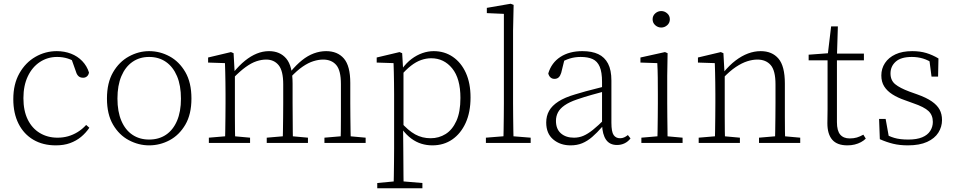

<svg xmlns="http://www.w3.org/2000/svg" viewBox="-20 -763 5101 1025"><path d="M278 13Q209 13 158 -17Q107 -47 79 -102.5Q51 -158 51 -234Q51 -314 83.5 -371.5Q116 -429 169 -459.5Q222 -490 283 -490Q324 -490 359 -476.5Q394 -463 419 -437Q444 -411 455 -376Q453 -363 444.5 -355.5Q436 -348 424 -348Q408 -348 399 -356.5Q390 -365 386 -379L358 -458L398 -422Q369 -442 342 -450.5Q315 -459 285 -459Q234 -459 193 -432Q152 -405 128.5 -355.5Q105 -306 105 -239Q105 -172 128 -125Q151 -78 192.5 -53Q234 -28 287 -28Q317 -28 343.5 -35.5Q370 -43 394.5 -58Q419 -73 440 -96L457 -81Q438 -53 412.5 -32Q387 -11 354 1Q321 13 278 13Z M776 13Q720 13 668 -14.5Q616 -42 583.5 -97.5Q551 -153 551 -237Q551 -321 583.5 -377Q616 -433 668 -461.5Q720 -490 776 -490Q834 -490 885.5 -462Q937 -434 969.5 -378Q1002 -322 1002 -237Q1002 -153 969.5 -97.5Q937 -42 885.5 -14.5Q834 13 776 13ZM776 -18Q828 -18 866 -43.5Q904 -69 925 -118Q946 -167 946 -236Q946 -307 925 -356.5Q904 -406 866 -432.5Q828 -459 776 -459Q725 -459 687 -432.5Q649 -406 628 -356.5Q607 -307 607 -237Q607 -167 628 -118Q649 -69 687 -43.5Q725 -18 776 -18Z M1095 0V-28L1201 -37H1216L1315 -28V0ZM1181 0Q1182 -25 1182.5 -62.5Q1183 -100 1183.5 -140Q1184 -180 1184 -212V-261Q1184 -293 1183.5 -321.5Q1183 -350 1182.5 -376Q1182 -402 1181 -426L1091 -429V-456L1213 -485L1227 -479L1233 -371L1234 -370V-212Q1234 -180 1234 -140Q1234 -100 1234.5 -62.5Q1235 -25 1236 0ZM1404 0V-28L1509 -37H1525L1624 -28V0ZM1489 0Q1490 -25 1490.5 -62Q1491 -99 1491.5 -139Q1492 -179 1492 -212V-313Q1492 -385 1467.5 -415Q1443 -445 1401 -445Q1376 -445 1349 -436Q1322 -427 1291.5 -405Q1261 -383 1224 -345L1216 -376H1226Q1257 -414 1288 -439Q1319 -464 1351 -477Q1383 -490 1416 -490Q1475 -490 1508.5 -450Q1542 -410 1542 -317V-212Q1542 -179 1542.5 -139Q1543 -99 1543 -62Q1543 -25 1544 0ZM1712 0V-28L1818 -37H1833L1932 -28V0ZM1798 0Q1799 -25 1799.5 -62Q1800 -99 1800 -139Q1800 -179 1800 -212V-314Q1800 -387 1775 -416Q1750 -445 1705 -445Q1681 -445 1653.5 -436.5Q1626 -428 1596 -407.5Q1566 -387 1532 -351L1522 -381H1532Q1562 -417 1592.5 -441.5Q1623 -466 1655.5 -478Q1688 -490 1721 -490Q1782 -490 1816 -450.5Q1850 -411 1850 -320V-212Q1850 -179 1850.5 -139Q1851 -99 1851.5 -62Q1852 -25 1853 0Z M1994 242V214L2100 204H2116L2235 214V242ZM2081 242Q2082 212 2082.5 175.5Q2083 139 2083.5 100.5Q2084 62 2084 29V-259Q2084 -291 2083.5 -320Q2083 -349 2082.5 -375.5Q2082 -402 2081 -426L1991 -429V-456L2113 -485L2127 -479L2132 -394L2134 -391V-79L2132 -73L2133 30Q2133 63 2133.5 101Q2134 139 2134 176Q2134 213 2135 242ZM2288 13Q2258 13 2230 4.5Q2202 -4 2176 -23Q2150 -42 2126 -74H2110L2118 -113Q2159 -66 2196.5 -45.5Q2234 -25 2279 -25Q2323 -25 2359 -47.5Q2395 -70 2416.5 -117.5Q2438 -165 2438 -240Q2438 -344 2394 -398Q2350 -452 2282 -452Q2255 -452 2228 -442.5Q2201 -433 2174 -412Q2147 -391 2117 -356L2110 -394H2125Q2150 -428 2177.5 -448.5Q2205 -469 2235 -479.5Q2265 -490 2295 -490Q2353 -490 2397.5 -459.5Q2442 -429 2467 -374Q2492 -319 2492 -243Q2492 -164 2466 -107Q2440 -50 2394.5 -18.5Q2349 13 2288 13Z M2574 0V-28L2686 -37H2701L2813 -28V0ZM2667 0Q2668 -29 2668.5 -65.5Q2669 -102 2669.5 -140.5Q2670 -179 2670 -212V-689L2579 -693V-721L2706 -743L2722 -737L2719 -599V-212Q2719 -179 2719.5 -140.5Q2720 -102 2720.5 -65.5Q2721 -29 2722 0Z M3026 13Q2971 13 2933.5 -18.5Q2896 -50 2896 -109Q2896 -144 2911.5 -171.5Q2927 -199 2961 -221Q2995 -243 3050 -259Q3078 -268 3106.5 -275.5Q3135 -283 3162.5 -290Q3190 -297 3217 -304V-278Q3179 -268 3138.5 -256.5Q3098 -245 3060 -232Q3019 -218 2994 -200.5Q2969 -183 2958.5 -162.5Q2948 -142 2948 -118Q2948 -74 2974.5 -51Q3001 -28 3044 -28Q3071 -28 3094.5 -38Q3118 -48 3145.5 -70Q3173 -92 3209 -128L3214 -86H3195Q3167 -54 3141.5 -32Q3116 -10 3088.5 1.5Q3061 13 3026 13ZM3274 11Q3235 11 3215.5 -17Q3196 -45 3194 -98V-101V-326Q3194 -378 3181.5 -407Q3169 -436 3144 -447.5Q3119 -459 3080 -459Q3049 -459 3021.5 -450.5Q2994 -442 2965 -424L2995 -451L2976 -374Q2971 -358 2962.5 -350Q2954 -342 2940 -342Q2927 -342 2918.5 -350Q2910 -358 2907 -371Q2924 -428 2971.5 -459Q3019 -490 3089 -490Q3140 -490 3174 -474Q3208 -458 3226 -423.5Q3244 -389 3244 -333V-108Q3244 -59 3256 -42Q3268 -25 3290 -25Q3302 -25 3312 -29.5Q3322 -34 3332 -42L3346 -24Q3333 -7 3314.5 2Q3296 11 3274 11Z M3404 0V-28L3509 -37H3524L3624 -28V0ZM3489 0Q3490 -25 3490.5 -62.5Q3491 -100 3491.5 -140Q3492 -180 3492 -212V-261Q3492 -308 3491.5 -349Q3491 -390 3489 -426L3399 -429V-456L3530 -485L3544 -479L3542 -359V-212Q3542 -180 3542.5 -140Q3543 -100 3543.5 -62.5Q3544 -25 3544 0ZM3510 -616Q3492 -616 3478 -628.5Q3464 -641 3464 -660Q3464 -679 3478 -691.5Q3492 -704 3510 -704Q3528 -704 3542 -691.5Q3556 -679 3556 -660Q3556 -641 3542 -628.5Q3528 -616 3510 -616Z M3710 0V-28L3816 -37H3831L3930 -28V0ZM3796 0Q3797 -25 3797.5 -62.5Q3798 -100 3798.5 -140Q3799 -180 3799 -212V-261Q3799 -293 3798.5 -321.5Q3798 -350 3797.5 -376Q3797 -402 3796 -426L3706 -429V-456L3828 -485L3842 -479L3848 -370L3849 -369V-212Q3849 -180 3849 -140Q3849 -100 3849.5 -62.5Q3850 -25 3851 0ZM4032 0V-28L4137 -37H4152L4252 -28V0ZM4117 0Q4118 -25 4118.5 -62Q4119 -99 4119.5 -139Q4120 -179 4120 -212V-313Q4120 -386 4094.5 -415.5Q4069 -445 4023 -445Q3998 -445 3969.5 -436Q3941 -427 3908.5 -405.5Q3876 -384 3839 -345L3832 -376H3842Q3874 -415 3907 -440Q3940 -465 3973.5 -477.5Q4007 -490 4041 -490Q4102 -490 4136 -450Q4170 -410 4170 -317V-212Q4170 -179 4170 -139Q4170 -99 4170.5 -62Q4171 -25 4172 0Z M4424 -441V-477H4592V-441ZM4504 13Q4449 13 4423 -17Q4397 -47 4397 -105Q4397 -125 4397.5 -142Q4398 -159 4398 -181V-441H4297V-471L4418 -480L4398 -463L4417 -622H4453L4448 -462V-450V-111Q4448 -65 4465.5 -44.5Q4483 -24 4516 -24Q4538 -24 4554.5 -29Q4571 -34 4589 -44L4602 -23Q4591 -12 4576 -4Q4561 4 4543 8.5Q4525 13 4504 13Z M4827 13Q4783 13 4748 4.5Q4713 -4 4677 -20L4673 -128H4708L4728 -17H4698V-52Q4724 -36 4754 -27Q4784 -18 4829 -18Q4874 -18 4903 -30Q4932 -42 4946 -64Q4960 -86 4960 -112Q4960 -148 4937 -170Q4914 -192 4855 -212L4811 -228Q4773 -241 4744.5 -259Q4716 -277 4700.5 -301.5Q4685 -326 4685 -360Q4685 -397 4704.5 -426.5Q4724 -456 4760.5 -473Q4797 -490 4850 -490Q4892 -490 4925 -480Q4958 -470 4990 -451L4988 -354H4953L4940 -454H4965V-422Q4936 -442 4907.5 -450.5Q4879 -459 4848 -459Q4790 -459 4762 -434Q4734 -409 4734 -371Q4734 -334 4759 -313.5Q4784 -293 4835 -274L4877 -259Q4925 -242 4954 -222Q4983 -202 4996 -178Q5009 -154 5009 -122Q5009 -86 4989.5 -55Q4970 -24 4929.5 -5.5Q4889 13 4827 13Z"/></svg>

Font: Source Serif 4 18pt Light
Style: Regular
Weight: 300
Designer: Frank Grießhammer
Foundry: Adobe Systems Incorporated
Version: Version 4.004;hotconv 1.0.116;makeotfexe 2.5.65601